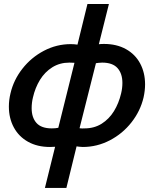

<svg xmlns="http://www.w3.org/2000/svg" viewBox="-20 -709 754 939"><path d="M249.5 8.8Q241.2 9.8 224.6 9.8Q162.6 9.8 117.2 -15.6Q71.8 -41 47.6 -85.9Q23.4 -130.9 23.4 -187.5Q23.4 -220.2 31.2 -252Q46.4 -317.9 89.6 -373Q132.8 -428.2 194.8 -460.7Q256.8 -493.2 326.2 -493.2Q342.8 -493.2 358.9 -490.7L407.7 -689.5H512.7L463.4 -492.7Q472.2 -494.1 488.3 -494.1Q550.3 -494.1 595.9 -468.8Q641.6 -443.4 665.5 -398.4Q689.5 -353.5 689.5 -296.4Q689.5 -265.6 682.1 -232.4Q666.5 -166 623 -110.6Q579.6 -55.2 517.1 -22.7Q454.6 9.8 384.8 9.8Q375.5 9.8 366.7 8.5Q357.9 7.3 354.5 6.8L304.7 210H199.7ZM265.1 -84 344.2 -401.9Q335.9 -402.8 319.3 -402.8Q272.5 -402.8 235.8 -379.9Q199.2 -356.9 175.5 -318.4Q151.9 -279.8 141.1 -232.4Q134.8 -206.5 134.8 -179.7Q134.8 -134.3 158.4 -107.7Q182.1 -81.1 233.4 -81.1Q251.5 -81.1 265.1 -84ZM572.3 -252Q578.6 -277.8 578.6 -303.7Q578.6 -349.1 554.7 -376Q530.8 -402.8 479.5 -402.8Q470.2 -402.8 461.4 -401.6Q452.6 -400.4 449.2 -399.9L369.1 -82Q375.5 -80.6 383.3 -80.8Q391.1 -81.1 393.6 -81.1Q440.9 -81.1 477.3 -104Q513.7 -127 537.4 -165.5Q561 -204.1 572.3 -252Z"/></svg>

Font: Acari Sans SemiBold
Style: Italic
Weight: 600
Italic angle: -13°
Designer: Alfredo Marco Pradil and Stefan Peev
Foundry: Hanken Design Co.
Version: Version 1.045;January 11, 2019;FontCreator 11.5.0.2425 64-bi